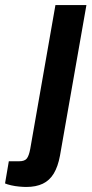

<svg xmlns="http://www.w3.org/2000/svg" viewBox="-123 -547 364 762"><path d="M-19 195Q-30 195 -46.5 193.5Q-63 192 -78.5 188.5Q-94 185 -103 181L-88 93H-47Q-25 93 -16.5 82Q-8 71 -3 44L97 -527H220L115 71Q107 114 90.5 141.5Q74 169 47 182Q20 195 -19 195Z"/></svg>

Font: Archivo Condensed
Style: Bold Italic
Weight: 700
Width: 3
Italic angle: -10°
Designer: Hector Gatti
Foundry: Omnibus-Type
Version: Version 2.001